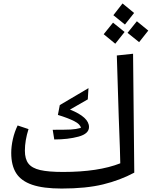

<svg xmlns="http://www.w3.org/2000/svg" viewBox="-20 -1077 878 1111"><path d="M757 -78Q675 -34 576.5 -10Q478 14 337 14Q230 14 166 -8Q102 -30 73.5 -75Q45 -120 45 -192Q45 -230 54.5 -272Q64 -314 82 -351L145 -330Q124 -264 124 -205Q124 -157 144.5 -130.5Q165 -104 212.5 -93Q260 -82 345 -82Q549 -82 676 -132Q676 -173 667 -402L656 -756L750 -766ZM285 -326Q358 -326 389 -327.5Q420 -329 448 -337Q445 -358 409.5 -376Q374 -394 315 -412L326 -469L492 -567L488 -502L385 -443Q495 -399 495 -342Q495 -303 434.5 -286.5Q374 -270 294 -270ZM756 -1002 703 -935 636 -989 689 -1057ZM838 -900 785 -833 718 -887 772 -954ZM701 -892 647 -824 580 -879 634 -946Z"/></svg>

Font: FiraGO
Style: Italic
Weight: 400
Italic angle: -8°
Designer: bBox Type GmbH
Foundry: bBox Type GmbH
Version: Version 1.001